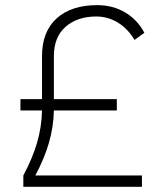

<svg xmlns="http://www.w3.org/2000/svg" viewBox="-20 -723 626 743"><path d="M70.3 0V-43.9Q105.5 -109.9 123.3 -170.2Q141.1 -230.5 142.6 -295.4H59.1V-339.4H142.6V-505.9Q142.6 -600.6 199.2 -651.9Q255.9 -703.1 356.4 -703.1Q416.5 -703.1 464.1 -675Q511.7 -647 538.6 -596.2L500.5 -568.4Q475.1 -611.8 436.3 -635.5Q397.5 -659.2 352.5 -659.2Q279.8 -659.2 234.1 -619.6Q188.5 -580.1 188.5 -505.4V-339.4H432.1V-295.4H188.5Q187 -230.5 169.2 -169.7Q151.4 -108.9 116.7 -43.9H529.3V0Z"/></svg>

Font: Cascadia Code NF ExtraLight
Style: Regular
Weight: 200
Monospace: yes
Designer: Aaron Bell
Foundry: Saja Typeworks
Version: Version 2404.023; ttfautohint (v1.8.4)